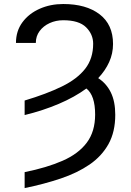

<svg xmlns="http://www.w3.org/2000/svg" viewBox="-20 -742 665 975"><path d="M105.1 -157.7V-231.5Q216.6 -264.9 294.4 -302.9Q372.2 -340.9 412.6 -392.8Q453.1 -444.6 453.1 -519.9Q453.1 -567.8 417.1 -603.5Q381 -639.2 301.1 -639.2Q263.5 -639.2 231.9 -624.6Q200.3 -610.1 181.1 -584.2Q161.9 -558.2 161.9 -524.1H61.1Q61.1 -584.5 93.9 -628.9Q126.8 -673.3 181.3 -697.4Q235.8 -721.6 301.1 -721.6Q417.3 -721.6 485.6 -669.6Q554 -617.5 554 -518.5Q554 -470.2 534.3 -426.7Q514.6 -383.2 478.7 -345.2Q520.2 -318.5 542.8 -272.7Q565.3 -226.9 565.3 -159.1Q565.3 -72.4 531.1 -10.7Q496.8 51.1 434.8 93.6Q372.9 136 288.7 164.4Q204.5 192.8 105.1 213.1V132.1Q218 109.4 298.1 74.2Q378.2 39.1 420.6 -17.4Q463.1 -73.9 463.1 -160.5Q463.1 -257.5 418.7 -292.6Q358.7 -248.6 278.4 -214.5Q198.2 -180.4 105.1 -157.7Z"/></svg>

Font: Inter UI
Style: Regular
Weight: 400
Designer: Rasmus Andersson
Foundry: rsms
Version: Version 2.2